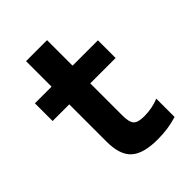

<svg xmlns="http://www.w3.org/2000/svg" viewBox="-203 -793 905 905"><g transform="rotate(-45 250.0 -340.0)"><path d="M311 10Q216 10 174.5 -27.5Q133 -65 133 -153V-402H22V-520H133V-690H273V-520H442V-402H273V-187Q273 -143 287.5 -127.5Q302 -112 343 -112Q370 -112 395.5 -117Q421 -122 442 -131V-9Q410 1 378 5.5Q346 10 311 10Z"/></g></svg>

Font: M PLUS 1 Code
Style: Bold
Weight: 700
Designer: Coji Morishita
Foundry: UNDERFOREST DESIGN
Version: Version 1.002